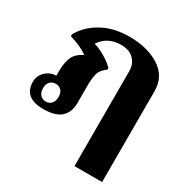

<svg xmlns="http://www.w3.org/2000/svg" viewBox="-172 -706 1006 1041"><g transform="rotate(30 330.5 -185.5)"><path d="M435 -402Q435 -446 406.5 -474.5Q378 -503 327 -503Q241 -503 198 -436Q232 -427 267.5 -406Q303 -385 328 -360V-349Q295 -326 286.5 -298Q278 -270 278 -215V-111Q278 -54 243.5 -22Q209 10 133 10Q72 10 41.5 -15.5Q11 -41 11 -90Q11 -128 38 -154.5Q65 -181 105 -183V-216Q105 -262 119.5 -297.5Q134 -333 180 -355Q136 -387 66 -407V-419Q101 -483 173 -523.5Q245 -564 344 -564Q458 -564 533 -515.5Q608 -467 608 -376V193H435ZM173 -88Q173 -115 159.5 -129Q146 -143 125 -143Q104 -143 90 -129Q76 -115 76 -88Q76 -61 90 -46.5Q104 -32 125 -32Q146 -32 159.5 -46.5Q173 -61 173 -88Z"/></g></svg>

Font: Trirong ExtraBold
Style: Regular
Weight: 800
Designer: Katatrad Team
Foundry: CadsonDemak
Version: Version 1.001